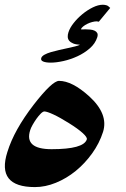

<svg xmlns="http://www.w3.org/2000/svg" viewBox="-61 -842 524 797"><path d="M299.3 -263.2Q302.2 -271.5 282.7 -289.3Q263.2 -307.1 225.6 -330.6Q187.5 -354.5 161.1 -366.7Q134.8 -378.9 123.5 -379.4Q117.2 -379.4 108.2 -370.4Q99.1 -361.3 90.3 -348.9Q81.5 -336.4 74.2 -323.5Q66.9 -310.5 64.5 -302.2Q38.6 -222.7 153.3 -222.7Q286.1 -222.7 299.3 -263.2ZM366.7 -294.4Q351.6 -247.1 321.5 -205.3Q291.5 -163.6 253.2 -132.3Q214.8 -101.1 170.9 -83.3Q127 -65.4 84 -65.4Q-77.1 -65.4 -30.3 -211.4Q-16.1 -257.3 11 -305.9Q38.1 -354.5 79.1 -407.7Q155.8 -506.3 184.1 -506.3Q238.3 -506.3 309.1 -442.4Q390.1 -368.7 366.7 -294.4ZM396.5 -809.1 349.6 -752.4Q349.6 -752 348.1 -752Q345.7 -752 344.5 -752.7Q343.3 -753.4 340.8 -753.4Q332 -753.4 321.3 -750.5Q310.5 -747.6 300.8 -742.7Q291 -737.8 283.9 -731.9Q276.9 -726.1 274.9 -720.7Q274.9 -719.7 280.8 -720Q286.6 -720.2 295.2 -720.2Q303.7 -720.2 313.7 -719.2Q323.7 -718.3 331.3 -714.8Q338.9 -711.4 342.5 -705.1Q346.2 -698.7 342.8 -687.5Q334.5 -661.1 311.8 -641.4Q289.1 -621.6 260.5 -608.4Q231.9 -595.2 202.1 -588.6Q172.4 -582 149.4 -582Q129.4 -582 118.2 -586.7Q106.9 -591.3 110.4 -601.6Q112.8 -608.9 123.8 -615Q134.8 -621.1 150.6 -625.7Q166.5 -630.4 184.8 -634.5Q203.1 -638.7 220.2 -642.3Q237.3 -646 251 -649.4Q264.6 -652.8 271 -656.2Q253.4 -657.2 242.7 -661.6Q231.9 -666 226.3 -672.9Q220.7 -679.7 220.2 -688.7Q219.7 -697.8 223.1 -708Q229 -726.6 244.9 -746.6Q260.7 -766.6 281.2 -783.4Q301.8 -800.3 324.2 -811.3Q346.7 -822.3 365.7 -822.3Q373 -822.3 380.4 -820.3Q387.7 -818.4 392.1 -813Z"/></svg>

Font: XB Zar
Style: Bold Italic
Weight: 700
Italic angle: -12°
Designer: Behnam
Foundry: Irmug
Version: Version 8.005 2009